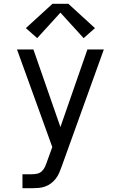

<svg xmlns="http://www.w3.org/2000/svg" viewBox="-20 -782 640 1017"><path d="M99 215V141H148Q163 141 177 138Q191 135 201.5 125Q212 115 218 102Q224 89 229 75Q229 74 229 74Q229 74 229 74L257 -3L158 -277L70 -520H157L300 -109L443 -520H530L307 99Q301 116 294 132.5Q287 149 276 163.5Q265 178 250.5 189Q236 200 219 206Q202 212 184 213.5Q166 215 148 215ZM177 -580 117 -633 258 -762H342L483 -633L423 -580L300 -715Z"/></svg>

Font: Iosevka SS04 Extended
Style: Regular
Weight: 400
Width: 7
Monospace: yes
Designer: Belleve Invis
Foundry: Belleve Invis
Version: Version 19.0.0; ttfautohint (v1.8.4)